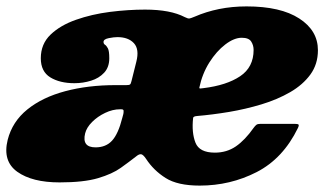

<svg xmlns="http://www.w3.org/2000/svg" viewBox="-41 -560 1022 600"><path d="M-17 -123Q-2.5 -180 44.5 -218Q91.5 -256 162.8 -275Q234 -294 320 -294H354Q362.5 -294 365.2 -296Q368 -298 370 -307L385 -367Q395 -406 377.5 -425Q360 -444 326 -444Q315 -444 298.8 -440.8Q282.5 -437.5 282.5 -429Q282.5 -423 287 -420.2Q291.5 -417.5 296 -409.2Q300.5 -401 300.5 -378Q300.5 -350 284.5 -332.8Q268.5 -315.5 243.5 -307.8Q218.5 -300 191.5 -300Q146 -300 116.2 -318.2Q86.5 -336.5 86.5 -378Q86.5 -422.5 117 -451.8Q147.5 -481 196.5 -498.2Q245.5 -515.5 302.5 -522.8Q359.5 -530 412.5 -530Q491.5 -530 536.5 -506.5Q546.5 -501.5 551 -502.2Q555.5 -503 567.5 -508Q603 -523.5 643.8 -531.8Q684.5 -540 729.5 -540Q836 -540 894.2 -502.2Q952.5 -464.5 952.5 -403Q952.5 -359.5 929 -327.2Q905.5 -295 865.8 -272Q826 -249 776.5 -234Q727 -219 674.8 -210.2Q622.5 -201.5 575 -197.5Q563 -196.5 562.5 -191.5Q557.5 -145.5 569.8 -114.2Q582 -83 630.5 -83Q667.5 -83 696 -102.5Q724.5 -122 752 -161Q756 -166.5 760 -169.8Q764 -173 773 -173H879Q889.5 -173 891.8 -170.8Q894 -168.5 890 -160Q843.5 -64.5 761 -22.2Q678.5 20 583 20Q514 20 476.5 -3.8Q439 -27.5 415.5 -63.5Q406.5 -77 400 -78Q393.5 -79 383.5 -70.5Q363 -54.5 336.5 -35.5Q310 -16.5 265.2 -3.2Q220.5 10 145 10Q59.5 10 13 -23.2Q-33.5 -56.5 -17 -123ZM594.5 -284.5Q667.5 -293.5 709.5 -321.8Q751.5 -350 751.5 -404Q751.5 -418.5 744 -430.2Q736.5 -442 714.5 -442Q690.5 -442 663 -421Q635.5 -400 613.2 -364.8Q591 -329.5 582 -286.5Q581.5 -283 585.5 -283.5Q589.5 -284 594.5 -284.5ZM344.5 -204Q345.5 -209.5 345.2 -214Q345 -218.5 338 -218.5H334Q311 -218.5 287.5 -207.2Q264 -196 246.8 -178.8Q229.5 -161.5 225 -143Q214.5 -99.5 257.5 -99.5Q290 -99.5 309.2 -120.5Q328.5 -141.5 341 -191Z"/></svg>

Font: Besley* Fatface
Style: Italic
Weight: 900
Italic angle: -13°
Designer: Owen Earl
Foundry: indestructible type*
Version: Version 3.000; ttfautohint (v1.8.3)